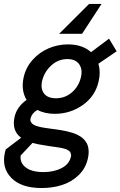

<svg xmlns="http://www.w3.org/2000/svg" viewBox="-46 -717 605 964"><path d="M463.9 -697.3 366.2 -547.4H251L401.4 -697.3ZM539.6 -459.5 448.2 -397Q460.4 -356 449.2 -308.6Q432.6 -234.4 369.9 -189.9Q307.1 -145.5 229 -145.5Q179.2 -145.5 141.6 -165Q114.3 -149.4 107.4 -123Q105 -112.3 109.6 -104Q114.3 -95.7 123.3 -90.6Q132.3 -85.4 147.2 -81.5Q162.1 -77.6 177.2 -75.4Q192.4 -73.2 212.4 -70.3Q222.7 -68.8 227.5 -68.4Q245.6 -65.9 259.5 -63.7Q273.4 -61.5 290.3 -57.6Q307.1 -53.7 319.6 -49.6Q332 -45.4 345.2 -38.8Q358.4 -32.2 367.4 -24.7Q376.5 -17.1 384.3 -6.3Q392.1 4.4 395.5 16.8Q398.9 29.3 399.2 45.2Q399.4 61 395 79.6Q383.8 128.9 348.4 162.8Q313 196.8 265.6 211.9Q218.3 227.1 162.6 227.1Q60.5 227.1 10.7 176Q-39.1 125 -21 46.9Q-21 46.4 -19.5 41.5Q-18.1 36.6 -17.1 33.2L60.1 -25.4Q11.7 -60.5 27.3 -130.9Q39.1 -181.2 87.4 -215.3Q58.1 -264.2 73.2 -331.1Q84.5 -379.4 118.2 -417Q151.9 -454.6 198.2 -474.4Q244.6 -494.1 295.4 -494.1Q367.7 -494.1 411.1 -455.1L501.5 -522.9ZM360.4 -329.6Q369.6 -368.2 351.6 -394.3Q333.5 -420.4 292.5 -420.4Q246.6 -420.4 211.7 -388.7Q176.8 -356.9 165.5 -311Q156.7 -271.5 175 -247.6Q193.4 -223.6 234.9 -223.6Q280.8 -223.6 315.2 -253.4Q349.6 -283.2 360.4 -329.6ZM309.6 71.3Q312.5 64.5 310.5 58.6Q308.6 52.7 307.6 48.6Q306.6 44.4 301 40.8Q295.4 37.1 291.3 34.7Q287.1 32.2 278.8 29.8Q270.5 27.3 263.9 26.1Q257.3 24.9 247.1 23.2Q236.8 21.5 228.8 20.5Q220.7 19.5 209.5 17.8Q198.2 16.1 189.5 14.6Q142.1 7.8 117.2 0.5L57.6 64Q53.2 100.6 83.5 123.8Q113.8 147 172.4 147Q224.6 147 262.9 127.2Q301.3 107.4 309.6 71.3Z"/></svg>

Font: HK Grotesk Medium Italic
Style: Regular
Weight: 500
Italic angle: -13°
Designer: Alfredo Marco Pradil and Stefan Peev
Foundry: Hanken Design Co.
Version: Version 1.000;PS 001.000;hotconv 1.0.88;makeotf.lib2.5.64775